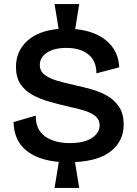

<svg xmlns="http://www.w3.org/2000/svg" viewBox="-20 -803 678 950"><path d="M250 127 271 -2Q166 -11 107.5 -60.5Q49 -110 47 -199L157 -231Q156 -162 202.5 -128.5Q249 -95 325 -95Q397 -95 435 -120.5Q473 -146 473 -183Q473 -211 452.5 -228Q432 -245 396.5 -256Q361 -267 317 -276Q270 -287 224 -300Q178 -313 140.5 -333.5Q103 -354 81 -387.5Q59 -421 59 -472Q59 -550 114.5 -600.5Q170 -651 270 -660L250 -783H372L352 -659Q450 -650 508 -600.5Q566 -551 570 -470L457 -440Q457 -502 417 -534Q377 -566 308 -566Q248 -566 212.5 -542.5Q177 -519 177 -482Q177 -451 200.5 -433Q224 -415 263 -403.5Q302 -392 348 -382Q390 -373 433 -361Q476 -349 512 -328Q548 -307 570 -273Q592 -239 592 -187Q592 -107 531.5 -57Q471 -7 351 -1L372 127Z"/></svg>

Font: Bricolage Grotesque 10pt SemiBold
Style: Regular
Weight: 600
Designer: Mathieu Triay
Foundry: Atelier Triay
Version: Version 1.000; ttfautohint (v1.8.4.7-5d5b);gftools[0.9.29]